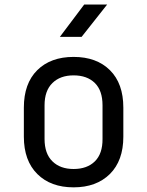

<svg xmlns="http://www.w3.org/2000/svg" viewBox="-20 -805 639 833"><path d="M239.7 -645 345.2 -785.2H444.8L334 -645ZM299.3 7.8Q200.2 7.8 142.1 -49.8Q83.5 -107.9 83.5 -211.9V-337.9Q83.5 -442.9 141.6 -500.5Q199.7 -558.1 299.3 -558.1Q398.9 -558.1 457 -500.5Q515.1 -442.9 515.1 -337.9V-211.9Q515.1 -107.9 456.5 -49.8Q397.9 7.8 299.3 7.8ZM299.3 -71.8Q357.9 -71.8 391.6 -105Q425.3 -138.2 424.8 -202.1V-348.1Q424.8 -412.1 391.6 -444.8Q357.9 -478 299.3 -478Q241.2 -478 207.5 -444.8Q173.3 -411.6 173.3 -348.1V-202.1Q173.3 -138.2 207.5 -105Q241.2 -71.8 299.3 -71.8Z"/></svg>

Font: UDEV Gothic 35
Style: Regular
Weight: 400
Version: v2.1.0; ttfautohint (v1.8.4.7-5d5b-dirty) -l 6 -r 45 -G 200 